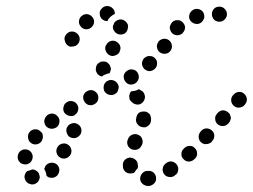

<svg xmlns="http://www.w3.org/2000/svg" viewBox="-20 -592 839 637"><path d="M484 22Q488 20 492 16Q495 13 497 8Q498 3 498 -2Q497 -12 490 -19Q482 -26 472 -25Q470 -25 469 -25Q459 -25 452 -17Q445 -10 445 1Q445 6 447 10Q449 15 453 18Q456 21 461 23Q466 25 471 25Q473 25 474 25Q479 25 484 22ZM93 -29Q90 -30 87 -30Q81 -27 73 -25Q72 -25 71 -25Q69 -23 67 -21Q65 -19 64 -16Q59 -7 63 3Q66 12 75 17Q80 19 85 20Q90 20 94 19Q99 17 103 14Q107 11 109 6Q111 2 112 -3Q112 -8 110 -13Q109 -18 106 -21Q102 -25 98 -27Q95 -29 93 -29ZM132 -43Q139 -51 149 -52Q160 -53 168 -47Q176 -40 177 -30Q177 -19 171 -11Q164 -3 154 -2Q143 -1 135 -8Q135 -8 135 -9Q134 -9 134 -9Q134 -15 132 -20Q130 -26 127 -31Q127 -34 129 -37Q130 -41 132 -43ZM571 -27Q573 -37 567 -45Q565 -49 560 -52Q556 -55 551 -56Q546 -57 542 -56Q537 -55 533 -52L530 -50Q522 -44 520 -34Q518 -24 524 -15Q527 -11 531 -8Q535 -6 540 -5Q545 -4 550 -5Q555 -6 559 -9L561 -11Q570 -16 571 -27ZM399 -20Q390 -26 388 -36Q388 -38 388 -40Q386 -51 392 -59Q398 -67 409 -69Q413 -70 418 -68Q423 -67 427 -64Q431 -61 434 -57Q436 -53 437 -48Q437 -47 437 -46Q438 -43 438 -40Q438 -37 437 -34Q436 -33 436 -33Q430 -27 427 -21Q425 -19 423 -18Q420 -17 418 -17Q407 -15 399 -20ZM88 -77Q87 -82 84 -86Q81 -90 77 -93Q73 -95 68 -96Q58 -98 49 -92Q41 -86 39 -76Q38 -71 39 -66Q40 -61 43 -57Q46 -53 50 -50Q54 -48 59 -47Q70 -45 78 -51Q86 -57 88 -67Q89 -72 88 -77ZM634 -82Q634 -93 627 -100Q620 -108 610 -108Q599 -108 592 -101L590 -99Q582 -92 582 -82Q581 -71 589 -64Q596 -56 606 -56Q616 -56 624 -63L626 -65Q634 -72 634 -82ZM168 -84Q171 -74 180 -69Q185 -66 190 -66Q194 -65 199 -67Q204 -68 208 -72Q212 -75 214 -79Q219 -88 216 -98Q213 -108 204 -113Q195 -118 185 -115Q175 -112 170 -103Q165 -93 168 -84ZM403 -112Q406 -102 416 -97Q420 -95 425 -95Q430 -94 435 -96Q439 -97 443 -100Q447 -104 449 -108L451 -111Q455 -120 452 -130Q449 -140 440 -144Q431 -149 421 -146Q411 -143 406 -134L405 -131Q400 -122 403 -112ZM121 -131Q123 -136 122 -141Q122 -146 120 -150Q117 -154 113 -157Q106 -164 95 -163Q85 -162 78 -154Q72 -146 73 -136Q74 -125 81 -119Q89 -112 100 -113Q110 -114 117 -122Q120 -126 121 -131ZM691 -142Q691 -152 683 -159Q680 -162 675 -164Q670 -166 665 -166Q660 -166 656 -164Q651 -162 648 -158L646 -156Q639 -148 639 -138Q639 -127 647 -120Q650 -117 655 -115Q660 -113 665 -114Q670 -114 674 -116Q679 -118 682 -121L684 -124Q691 -131 691 -142ZM202 -150Q205 -140 214 -136Q224 -132 233 -135Q243 -139 248 -148Q252 -157 249 -167Q245 -177 236 -181Q227 -186 217 -182Q207 -179 203 -170L202 -169Q198 -160 202 -150ZM177 -187Q179 -197 172 -205Q166 -213 156 -215Q145 -216 137 -210Q129 -203 127 -193Q126 -183 132 -174Q139 -166 149 -165Q159 -164 168 -170Q176 -176 177 -187ZM437 -179Q443 -171 454 -170Q458 -169 463 -170Q468 -172 472 -175Q476 -178 478 -182Q481 -187 481 -192Q481 -194 481 -195Q482 -200 480 -205Q479 -210 476 -214Q472 -217 468 -220Q464 -222 459 -222Q448 -223 440 -217Q433 -210 432 -200Q432 -198 431 -197Q430 -187 437 -179ZM744 -193Q746 -197 746 -202Q745 -207 743 -212Q741 -216 737 -219Q729 -226 719 -226Q709 -225 702 -217L700 -215Q697 -211 695 -207Q693 -202 694 -197Q694 -192 696 -188Q698 -183 702 -180Q710 -173 720 -174Q730 -174 737 -182L739 -184Q743 -188 744 -193ZM239 -226Q242 -236 236 -245Q231 -254 221 -256Q211 -259 202 -253Q193 -248 191 -238Q188 -228 193 -219Q199 -210 209 -208Q219 -205 228 -210V-211Q237 -216 239 -226ZM799 -264Q798 -274 790 -281Q782 -288 772 -287Q762 -286 755 -278L753 -276Q746 -268 747 -258Q748 -247 756 -241Q763 -234 774 -235Q784 -236 791 -243L793 -246Q800 -254 799 -264ZM305 -260Q308 -270 304 -279Q299 -288 289 -292Q279 -295 270 -290Q261 -286 257 -276Q254 -266 259 -257Q261 -252 265 -249Q268 -246 273 -244Q278 -243 283 -243Q288 -243 292 -246Q302 -250 305 -260ZM427 -247Q432 -245 437 -245Q442 -245 446 -247Q451 -250 454 -253Q461 -261 461 -271Q460 -282 453 -289Q451 -290 449 -291Q447 -293 445 -294Q443 -295 440 -296Q440 -296 440 -296Q432 -291 423 -290Q419 -289 415 -289Q415 -289 415 -289Q414 -288 414 -288Q411 -284 410 -279Q408 -275 409 -270Q409 -265 411 -260Q414 -256 418 -253Q418 -252 419 -252Q423 -248 427 -247ZM368 -285Q371 -289 372 -294Q374 -299 374 -304Q373 -309 371 -313Q366 -322 357 -325Q347 -329 338 -324H337Q328 -319 325 -310Q322 -300 326 -290Q331 -281 341 -278Q350 -275 360 -279Q364 -282 368 -285ZM440 -331Q442 -341 437 -350Q432 -359 422 -361Q412 -364 403 -358Q394 -353 391 -343Q389 -333 394 -324Q399 -315 409 -312Q419 -310 428 -315Q437 -321 440 -331ZM304 -346Q301 -350 299 -355Q297 -359 298 -364Q298 -369 300 -374Q302 -379 306 -382Q310 -385 314 -387Q319 -388 324 -388Q329 -388 334 -386Q338 -383 341 -380Q345 -376 346 -371Q348 -367 348 -362Q347 -357 345 -352Q345 -351 344 -350Q344 -350 343 -349Q335 -348 328 -344H327Q322 -342 318 -338Q317 -339 315 -339Q313 -340 312 -340Q307 -343 304 -346ZM501 -380Q502 -391 495 -398Q488 -406 478 -406Q467 -407 460 -400H459Q452 -393 451 -382Q451 -372 458 -364Q465 -357 475 -356Q485 -356 493 -363Q501 -370 501 -380ZM331 -423Q334 -414 343 -409Q352 -404 362 -408Q372 -411 377 -420Q377 -421 377 -421Q377 -421 377 -421V-422Q382 -431 378 -441Q374 -450 364 -455Q355 -459 345 -455Q336 -451 332 -442L331 -441Q327 -432 331 -423ZM550 -443Q548 -453 540 -459Q531 -465 521 -463Q511 -461 505 -453V-452Q499 -444 501 -434Q503 -423 511 -418Q520 -412 530 -414Q540 -415 546 -424Q552 -433 550 -443ZM244 -467Q242 -477 233 -483Q229 -486 224 -487Q219 -488 214 -487Q209 -486 205 -483Q201 -480 198 -476Q192 -467 195 -457Q197 -447 205 -441Q209 -438 214 -437Q219 -437 224 -438Q229 -439 233 -441Q237 -444 240 -448Q246 -457 244 -467ZM594 -502Q593 -512 585 -519Q578 -526 567 -525Q557 -525 550 -517Q547 -513 545 -508Q543 -504 543 -499Q544 -494 546 -489Q548 -485 552 -481Q559 -475 570 -475Q580 -476 587 -483V-484Q594 -491 594 -502ZM359 -489Q365 -480 375 -478Q385 -476 394 -481Q402 -487 404 -497Q405 -502 405 -507Q404 -512 401 -516Q398 -520 394 -523Q390 -526 385 -527Q375 -529 366 -523Q358 -518 356 -508L355 -507Q353 -497 359 -489ZM292 -518Q293 -528 286 -536Q279 -544 269 -545Q259 -546 251 -539Q243 -533 242 -522Q241 -512 248 -504Q254 -496 264 -495Q275 -494 283 -501Q291 -508 292 -518ZM654 -525Q660 -533 657 -544Q655 -554 646 -559Q637 -564 627 -562Q617 -559 611 -550Q606 -541 608 -531Q611 -521 620 -516Q629 -511 639 -513Q649 -516 654 -525ZM708 -520Q718 -520 725 -527Q733 -535 733 -545Q733 -555 725 -563Q718 -570 708 -570Q697 -570 690 -563Q683 -555 683 -545Q683 -535 690 -527Q697 -520 708 -520ZM336 -522Q326 -522 318 -529Q311 -536 311 -546Q310 -551 312 -556Q314 -561 318 -564Q321 -568 326 -570Q330 -572 335 -572Q346 -572 353 -565Q361 -558 361 -547Q361 -547 361 -547Q361 -546 361 -546Q357 -544 354 -542Q346 -537 340 -529Q338 -526 337 -522Q337 -522 336 -522Q336 -522 336 -522Z"/></svg>

Font: FRB American Cursive Dotted Black
Style: Bold Italic
Weight: 900
Italic angle: -25°
Version: Version 2.0;Modular Font Editor K font №1